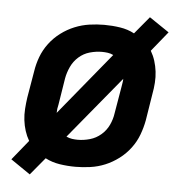

<svg xmlns="http://www.w3.org/2000/svg" viewBox="-48 -618 695 715"><g transform="rotate(5 300.0 -260.0)"><path d="M89 51 16 1 76 -73Q66 -90 60 -109Q54 -128 51.5 -148.5Q49 -169 50.5 -190.5Q52 -212 55 -233L72 -333Q76 -360 86 -387Q96 -414 114 -438Q132 -462 156 -480Q180 -498 207 -509Q234 -520 262 -524Q290 -528 317 -528Q347 -528 376.5 -523.5Q406 -519 430 -506L484 -571L558 -521L498 -447Q508 -430 514 -411Q520 -392 522.5 -371.5Q525 -351 523.5 -329.5Q522 -308 518 -287L502 -187Q497 -160 487 -133Q477 -106 459 -82Q441 -58 417 -40Q393 -22 366.5 -11Q340 0 311.5 4Q283 8 256 8Q226 8 197 3.5Q168 -1 143 -14ZM169 -186 360 -419Q350 -424 339 -425.5Q328 -427 317 -427Q295 -427 272 -420.5Q249 -414 231 -398Q213 -382 203 -360.5Q193 -339 189 -317L173 -217Q171 -209 170 -201.5Q169 -194 169 -186ZM256 -93Q278 -93 301 -99.5Q324 -106 342.5 -122Q361 -138 371 -159.5Q381 -181 384 -203L401 -303Q402 -311 403.5 -318.5Q405 -326 405 -334L213 -101Q224 -96 234.5 -94.5Q245 -93 256 -93Z"/></g></svg>

Font: Iosevka Extended
Style: Bold Italic
Weight: 700
Width: 7
Italic angle: -9°
Monospace: yes
Designer: Belleve Invis
Foundry: Belleve Invis
Version: Version 32.5.0; ttfautohint (v1.8.4)